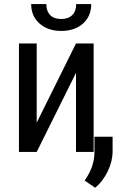

<svg xmlns="http://www.w3.org/2000/svg" viewBox="-20 -740 591 935"><path d="M350.1 -528.3 158.7 -142.6V-528.3H72.3V0H158.7L350.1 -385.3V0H436V-528.3ZM424.3 -720.2H351.1C351.1 -697.1 344.6 -679.2 331.8 -666.5C318.9 -653.8 301.1 -647.5 278.3 -647.5C254.6 -647.5 236.5 -653.9 224.1 -666.7C211.8 -679.6 205.6 -697.4 205.6 -720.2H131.8C131.8 -681.2 145.3 -649.6 172.4 -625.5C199.4 -601.4 234.7 -589.4 278.3 -589.4C321.9 -589.4 357.2 -601.3 384 -625.2C410.9 -649.2 424.3 -680.8 424.3 -720.2ZM443.4 174.3C467.8 154.5 488 128.1 504.2 95.2C520.3 62.3 528.3 29.5 528.3 -3.4V-74.2H439.9V7.3C438.6 52.6 422.7 96.5 392.1 139.2Z"/></svg>

Font: Roboto Condensed
Style: Regular
Weight: 400
Designer: Google
Version: Version 2.134; 2016